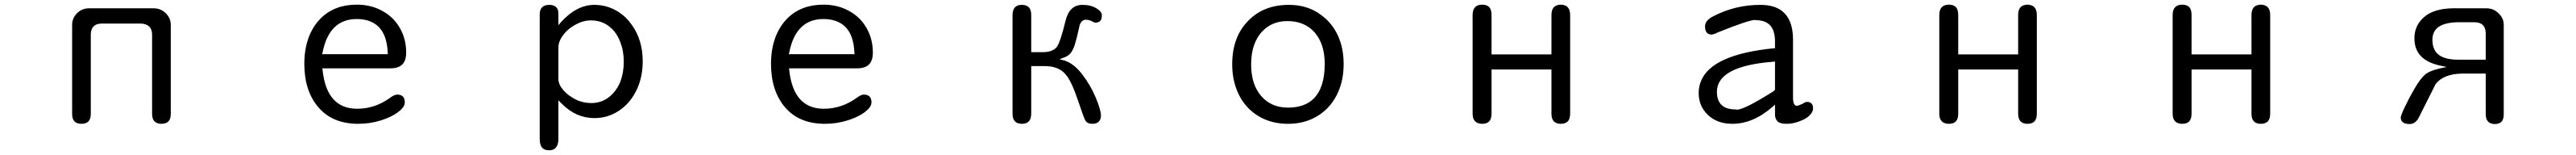

<svg xmlns="http://www.w3.org/2000/svg" viewBox="-20 -514 11040 663"><path d="M631.8 -27.3Q631.8 4.9 654.3 12.7Q661.1 15.6 670.9 15.6Q691.4 15.6 701.7 5.4Q711.9 -4.9 711.9 -27.3V-407.2Q711.9 -436.5 690.4 -457.5Q668.9 -478.5 637.7 -478.5H362.3Q331.1 -478.5 310.1 -457.5Q289.1 -436.5 289.1 -407.2V-27.3Q289.1 -4.9 299.3 5.4Q309.6 15.6 329.1 15.6Q348.6 15.6 358.9 5.4Q369.1 -4.9 369.1 -27.3V-365.2Q369.1 -400.4 395.5 -410.2Q404.3 -413.1 415 -413.1H585Q607.4 -412.1 619.6 -400.4Q631.8 -388.7 631.8 -365.2Z M1510.7 -48.8Q1379.9 -48.8 1362.3 -214.8L1361.3 -221.7H1653.3Q1687.5 -221.7 1704.1 -238.3Q1720.7 -254.9 1720.7 -289.1Q1720.7 -355.5 1685.5 -407.2Q1661.1 -443.4 1621.1 -465.8Q1572.3 -494.1 1508.8 -494.1Q1413.1 -494.1 1353.5 -434.6Q1327.1 -408.2 1310.5 -372.1Q1284.2 -315.4 1284.2 -241.2Q1284.2 -125 1344.7 -54.7Q1405.3 15.6 1515.6 15.6Q1565.4 15.6 1612.3 1Q1670.9 -17.6 1699.2 -45.9Q1714.8 -60.5 1714.8 -76.2Q1714.8 -92.8 1706.5 -101.1Q1698.2 -109.4 1681.6 -109.4Q1669.9 -109.4 1650.4 -94.7Q1585.9 -48.8 1510.7 -48.8ZM1362.3 -289.1Q1390.6 -432.6 1508.8 -432.6Q1568.4 -432.6 1602.5 -399.4Q1638.7 -363.3 1641.6 -288.1L1642.6 -282.2H1360.4Z M2373 -406.2V-456.1Q2373 -480.5 2356.4 -488.3Q2347.7 -493.2 2334 -493.2Q2313.5 -493.2 2303.2 -482.9Q2293 -472.7 2293 -452.1V80.1Q2293 107.4 2304.7 119.1Q2314.5 128.9 2333 128.9Q2358.4 128.9 2367.2 109.4Q2373 98.6 2373 80.1V-85Q2384.8 -72.3 2386.7 -71.3Q2448.2 -8.8 2527.3 -8.8Q2584 -8.8 2631.3 -39.6Q2678.7 -70.3 2706.1 -125Q2734.4 -180.7 2734.4 -252Q2734.4 -343.8 2686.5 -409.2Q2663.1 -442.4 2630.9 -462.9Q2583 -493.2 2527.3 -493.2Q2451.2 -493.2 2383.8 -418.9ZM2373 -175.8V-310.5Q2373 -344.7 2407.2 -379.9Q2423.8 -396.5 2447.3 -409.2Q2479.5 -426.8 2512.7 -426.8Q2574.2 -426.8 2613.3 -378.9Q2627.9 -360.4 2637.7 -335.9Q2653.3 -295.9 2653.3 -250.5Q2653.3 -205.1 2638.7 -165Q2622.1 -124 2589.8 -98.6Q2557.6 -73.2 2513.7 -73.2Q2480.5 -73.2 2450.2 -86.9Q2415 -104.5 2394.5 -127.9Q2373 -153.3 2373 -175.8Z M3510.7 -48.8Q3379.9 -48.8 3362.3 -214.8L3361.3 -221.7H3653.3Q3687.5 -221.7 3704.1 -238.3Q3720.7 -254.9 3720.7 -289.1Q3720.7 -355.5 3685.5 -407.2Q3661.1 -443.4 3621.1 -465.8Q3572.3 -494.1 3508.8 -494.1Q3413.1 -494.1 3353.5 -434.6Q3327.1 -408.2 3310.5 -372.1Q3284.2 -315.4 3284.2 -241.2Q3284.2 -125 3344.7 -54.7Q3405.3 15.6 3515.6 15.6Q3565.4 15.6 3612.3 1Q3670.9 -17.6 3699.2 -45.9Q3714.8 -60.5 3714.8 -76.2Q3714.8 -92.8 3706.5 -101.1Q3698.2 -109.4 3681.6 -109.4Q3669.9 -109.4 3650.4 -94.7Q3585.9 -48.8 3510.7 -48.8ZM3362.3 -289.1Q3390.6 -432.6 3508.8 -432.6Q3568.4 -432.6 3602.5 -399.4Q3638.7 -363.3 3641.6 -288.1L3642.6 -282.2H3360.4Z M4450.2 -291H4399.4V-449.2Q4399.4 -472.7 4389.2 -482.9Q4378.9 -493.2 4359.4 -493.2Q4330.1 -493.2 4322.3 -469.7Q4319.3 -460.9 4319.3 -449.2V-28.3Q4319.3 4.9 4341.8 12.7Q4349.6 15.6 4359.4 15.6Q4388.7 15.6 4396.5 -7.8Q4399.4 -16.6 4399.4 -28.3V-231.4H4456.1Q4518.6 -231.4 4547.9 -194.3Q4571.3 -168 4599.6 -85Q4627 -2.9 4631.8 2Q4640.6 15.6 4660.2 15.6Q4688.5 15.6 4695.3 -3.9Q4698.2 -10.7 4698.2 -19.5Q4698.2 -43 4675.8 -96.7Q4653.3 -150.4 4616.2 -198.2Q4580.1 -244.1 4539.1 -255.9L4520.5 -260.7L4539.1 -267.6Q4558.6 -274.4 4568.8 -287.6Q4579.1 -300.8 4586.4 -323.7Q4593.8 -346.7 4604.5 -395.5Q4607.4 -414.1 4615.7 -421.9Q4624 -429.7 4632.8 -429.7Q4644.5 -429.7 4658.2 -423.8Q4669.9 -417 4673.8 -417Q4687.5 -417 4694.8 -424.3Q4702.1 -431.6 4702.1 -448.2Q4702.1 -464.8 4678.7 -478.5Q4654.3 -493.2 4619.1 -493.2Q4563.5 -493.2 4546.9 -426.8Q4523.4 -330.1 4507.8 -311.5Q4489.3 -291 4450.2 -291Z M5503.9 -493.2Q5396.5 -493.2 5331.1 -426.8Q5260.7 -357.4 5260.7 -239.3Q5260.7 -164.1 5291 -105.5Q5320.3 -48.8 5374.5 -16.6Q5428.7 15.6 5500 15.6Q5569.3 15.6 5623.5 -16.1Q5677.7 -47.9 5708 -106Q5738.3 -164.1 5738.3 -239.3Q5738.3 -357.4 5667 -428.7Q5648.4 -446.3 5624 -461.9Q5572.3 -493.2 5503.9 -493.2ZM5497.1 -423.8Q5571.3 -423.8 5614.3 -375Q5657.2 -325.2 5657.2 -241.2Q5657.2 -139.6 5610.4 -92.8Q5571.3 -53.7 5500 -53.7Q5427.7 -53.7 5384.8 -103.5Q5341.8 -153.3 5341.8 -238.3Q5341.8 -332 5392.6 -382.8Q5433.6 -423.8 5497.1 -423.8Z M6628.9 -449.2V-281.2H6372.1V-449.2Q6372.1 -473.6 6361.8 -483.9Q6351.6 -494.1 6332 -494.1Q6312.5 -494.1 6301.8 -483.4Q6291 -472.7 6291 -449.2V-28.3Q6291 4.9 6314.5 12.7Q6321.3 15.6 6332 15.6Q6351.6 15.6 6361.8 5.4Q6372.1 -4.9 6372.1 -28.3V-216.8H6628.9V-28.3Q6628.9 4.9 6651.4 12.7Q6658.2 15.6 6668 15.6Q6688.5 15.6 6698.7 5.4Q6709 -4.9 6709 -28.3V-449.2Q6709 -483.4 6685.5 -491.2Q6677.7 -494.1 6669.4 -494.1Q6661.1 -494.1 6656.2 -492.2Q6646.5 -490.2 6640.6 -484.4Q6628.9 -473.6 6628.9 -449.2Z M7680.7 -61.5Q7664.1 -61.5 7664.1 -96.7V-346.7Q7663.1 -457 7584 -484.4Q7558.6 -493.2 7524.4 -493.2Q7416 -493.2 7322.3 -444.3Q7287.1 -426.8 7287.1 -401.4Q7287.1 -374 7303.7 -368.2Q7308.6 -366.2 7314.5 -366.2Q7324.2 -366.2 7340.8 -375Q7474.6 -428.7 7502 -428.7Q7503.9 -428.7 7504.9 -427.7Q7586.9 -427.7 7586.9 -336.9V-307.6H7582Q7317.4 -281.2 7270.5 -168.9Q7259.8 -144.5 7259.8 -116.2Q7259.8 -59.6 7299.8 -22Q7339.8 15.6 7404.3 15.6Q7493.2 15.6 7577.1 -57.6L7586.9 -66.4V-24.4Q7586.9 -5.9 7597.7 4.9Q7608.4 15.6 7636.2 15.6Q7664.1 15.6 7691.4 4.9Q7719.7 -4.9 7734.9 -20Q7750 -35.2 7750 -49.8Q7750 -71.3 7735.4 -76.2Q7730.5 -78.1 7726.1 -78.1Q7721.7 -78.1 7719.7 -77.6Q7717.8 -77.1 7715.8 -76.2Q7711.9 -74.2 7703.1 -69.3Q7686.5 -61.5 7680.7 -61.5ZM7337.9 -121.1Q7337.9 -231.4 7580.1 -250L7586.9 -251V-132.8Q7586.9 -127 7578.1 -122.1Q7455.1 -44.9 7423.8 -44.9Q7420.9 -44.9 7418.9 -45.9Q7377 -45.9 7357.4 -65.4Q7337.9 -85 7337.9 -121.1Z M8628.9 -449.2V-281.2H8372.1V-449.2Q8372.1 -473.6 8361.8 -483.9Q8351.6 -494.1 8332 -494.1Q8312.5 -494.1 8301.8 -483.4Q8291 -472.7 8291 -449.2V-28.3Q8291 4.9 8314.5 12.7Q8321.3 15.6 8332 15.6Q8351.6 15.6 8361.8 5.4Q8372.1 -4.9 8372.1 -28.3V-216.8H8628.9V-28.3Q8628.9 4.9 8651.4 12.7Q8658.2 15.6 8668 15.6Q8688.5 15.6 8698.7 5.4Q8709 -4.9 8709 -28.3V-449.2Q8709 -483.4 8685.5 -491.2Q8677.7 -494.1 8669.4 -494.1Q8661.1 -494.1 8656.2 -492.2Q8646.5 -490.2 8640.6 -484.4Q8628.9 -473.6 8628.9 -449.2Z M9628.9 -449.2V-281.2H9372.1V-449.2Q9372.1 -473.6 9361.8 -483.9Q9351.6 -494.1 9332 -494.1Q9312.5 -494.1 9301.8 -483.4Q9291 -472.7 9291 -449.2V-28.3Q9291 4.9 9314.5 12.7Q9321.3 15.6 9332 15.6Q9351.6 15.6 9361.8 5.4Q9372.1 -4.9 9372.1 -28.3V-216.8H9628.9V-28.3Q9628.9 4.9 9651.4 12.7Q9658.2 15.6 9668 15.6Q9688.5 15.6 9698.7 5.4Q9709 -4.9 9709 -28.3V-449.2Q9709 -483.4 9685.5 -491.2Q9677.7 -494.1 9669.4 -494.1Q9661.1 -494.1 9656.2 -492.2Q9646.5 -490.2 9640.6 -484.4Q9628.9 -473.6 9628.9 -449.2Z M10492.2 -478.5Q10411.1 -477.5 10369.1 -441.4Q10327.1 -405.3 10327.1 -350.6Q10327.1 -301.8 10356.4 -272.5Q10383.8 -245.1 10437.5 -233.4L10465.8 -227.5L10437.5 -221.7Q10387.7 -210 10370.1 -192.4Q10351.6 -175.8 10328.1 -135.7Q10304.7 -95.7 10286.6 -57.6Q10268.6 -19.5 10268.6 -11.7Q10268.6 1 10275.4 6.8Q10284.2 16.6 10306.6 16.6Q10330.1 16.6 10344.7 -8.8L10418 -154.3Q10451.2 -197.3 10529.3 -199.2H10632.8V-26.4Q10632.8 5.9 10655.3 13.7Q10662.1 16.6 10671.9 16.6Q10690.4 16.6 10700.2 6.8Q10710 -2.9 10710 -26.4V-407.2Q10710 -435.5 10689.5 -455.1Q10668 -478.5 10635.7 -478.5ZM10632.8 -258.8H10512.7Q10452.1 -258.8 10424.8 -285.2Q10404.3 -306.6 10404.3 -343.8Q10404.3 -373 10421.9 -391.6Q10450.2 -418.9 10518.6 -418.9H10585.9Q10631.8 -418 10632.8 -372.1Z"/></svg>

Font: FakePearl
Style: Light
Weight: 350
Version: Version 1.2